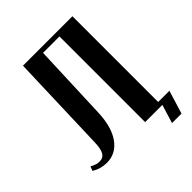

<svg xmlns="http://www.w3.org/2000/svg" viewBox="-234 -826 1063 1063"><g transform="rotate(-45 297.5 -295.0)"><path d="M-9.8 -15.1 0 -41Q30.8 -22.5 57.1 -23.9Q83 -23.9 96.2 -45.7Q109.4 -67.4 110.8 -117.2L129.9 -699.2H517.1V-27.8H605L563 108.9H488.8L522 0H387.2V-670.9H258.8L241.2 -220.2Q236.8 -110.4 193.1 -50.3Q149.4 9.8 79.1 9.8Q30.8 9.8 -9.8 -15.1Z"/></g></svg>

Font: Moniqa Black Heading
Style: Regular
Weight: 900
Designer: Rajesh Rajput
Foundry: Rajesh Rajput
Version: Version 1.000